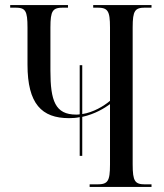

<svg xmlns="http://www.w3.org/2000/svg" viewBox="-20 -734 643 754"><path d="M293 -122H303V-275C353 -286 390 -309 412 -325V-88C412 -21 403 -10 361 -10H332V0H575V-10H551C510 -10 501 -21 501 -89V-626C501 -693 510 -704 551 -704H575V-714H346V-704H361C403 -704 412 -693 412 -626V-338C387 -317 347 -293 303 -286V-478H293V-285C288 -284 284 -284 279 -284C197 -284 178 -338 178 -456V-626C178 -693 187 -704 229 -704H247V-714H20V-704H39C80 -704 88 -693 88 -625V-480C88 -326 144 -270 251 -270C266 -270 280 -271 293 -274Z"/></svg>

Font: Noto Serif Display ExtraCondensed
Style: Regular
Weight: 400
Width: 2
Designer: Monotype Design Team
Foundry: Monotype Imaging Inc.
Version: Version 2.009